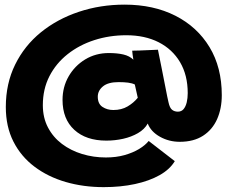

<svg xmlns="http://www.w3.org/2000/svg" viewBox="-20 -768 1000 809"><path d="M417 20.5Q331.5 20.5 256.8 -1.2Q182 -23 125.2 -65.8Q68.5 -108.5 36.5 -171.5Q4.5 -234.5 4.5 -317Q4.5 -416 43.8 -495.8Q83 -575.5 152.2 -631.8Q221.5 -688 312.2 -718.2Q403 -748.5 505 -748.5Q626.5 -748.5 718.8 -701.8Q811 -655 862.8 -569.5Q914.5 -484 914.5 -367Q914.5 -310.5 894.8 -266Q875 -221.5 835.5 -196Q796 -170.5 737.5 -170.5Q692 -170.5 654 -191.8Q616 -213 602.5 -247.5Q589 -223 561.2 -207Q533.5 -191 498.8 -183.2Q464 -175.5 428 -175.5Q342.5 -175.5 293 -221Q243.5 -266.5 243.5 -347Q243.5 -401.5 269.2 -446.2Q295 -491 339.2 -517.8Q383.5 -544.5 438.5 -544.5Q473.5 -544.5 499.5 -538.5Q525.5 -532.5 542 -516.5Q540 -525.5 538.8 -537.2Q537.5 -549 537 -554.5Q548 -554.5 568.5 -555.2Q589 -556 610.5 -557Q632 -558 645.5 -558.5Q653.5 -519 661 -481.5Q668.5 -444 674.5 -413Q680.5 -382 684.5 -362Q688.5 -342 690 -337Q695 -313.5 705 -305.5Q715 -297.5 729.5 -297.5Q744.5 -297.5 753.5 -308.2Q762.5 -319 766.8 -336.8Q771 -354.5 771 -375.5Q771 -451 738.8 -505.8Q706.5 -560.5 648.5 -590Q590.5 -619.5 512 -619.5Q441 -619.5 377.5 -599Q314 -578.5 265 -539.8Q216 -501 188.2 -446.8Q160.5 -392.5 160.5 -325Q160.5 -272 182.2 -230.8Q204 -189.5 241.2 -161.5Q278.5 -133.5 326.2 -119Q374 -104.5 426 -104.5Q469.5 -104.5 504.8 -114.5Q540 -124.5 566 -140.2Q592 -156 606.5 -174L716.5 -89Q695.5 -54 652.2 -29.8Q609 -5.5 548.8 7.5Q488.5 20.5 417 20.5ZM457.5 -304.5Q492 -304.5 517.5 -319.5Q543 -334.5 560.5 -356L548 -412Q537 -417.5 519.8 -419.8Q502.5 -422 479.5 -422Q435.5 -422 413.8 -404Q392 -386 392 -360.5Q392 -330.5 411.8 -317.5Q431.5 -304.5 457.5 -304.5Z"/></svg>

Font: Grandstander Thin ExtraBold
Style: Regular
Weight: 800
Version: Version 1.200